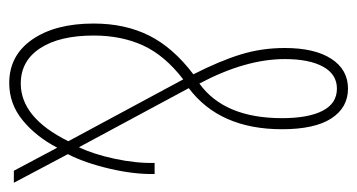

<svg xmlns="http://www.w3.org/2000/svg" viewBox="-199 -565 774 416"><g transform="rotate(90 188.0 -357.0)"><path d="M260 -581Q260 -446 171 -379L299 -141Q314 -172 324 -218.5Q334 -265 333 -305H357Q358 -261 345.5 -207.5Q333 -154 314 -117L376 0H350L300 -94Q276 -48 240.5 -19Q205 10 160 10Q100 10 65.5 -40Q31 -90 31 -173Q31 -241 57 -293Q83 -345 141 -389Q112 -446 98 -491.5Q84 -537 84 -587Q84 -652 107.5 -688Q131 -724 172 -724Q213 -724 236.5 -688Q260 -652 260 -581ZM108 -587Q108 -502 161 -402Q236 -456 236 -581Q236 -638 220 -669Q204 -700 172 -700Q141 -700 124.5 -670Q108 -640 108 -587ZM57 -173Q57 -99 84.5 -57Q112 -15 161 -15Q235 -15 286 -118L152 -367Q100 -327 78.5 -280Q57 -233 57 -173Z"/></g></svg>

Font: Noto Sans Display Thin Cond
Style: Regular
Weight: 250
Width: 3
Designer: Monotype Design team
Foundry: Monotype Imaging Inc.
Version: Version 1.000